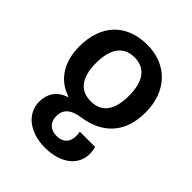

<svg xmlns="http://www.w3.org/2000/svg" viewBox="-221 -681 1060 1060"><g transform="rotate(45 308.5 -151.0)"><path d="M310 -552C149 -552 50 -451 50 -280C50 -168 98 -76 204 -41V-38C135 -15 109 35 109 94C109 181 187 250 311 250C432 250 511 189 511 99C511 84 509 68 504 51H385C387 62 388 73 388 83C388 129 361 159 311 159C260 159 232 127 232 82C232 32 261 1 335 -10C475 -31 567 -117 567 -280C567 -451 459 -552 310 -552ZM308 -453C399 -453 437 -385 437 -280C437 -176 399 -110 309 -110C219 -110 180 -176 180 -280C180 -385 219 -453 308 -453Z"/></g></svg>

Font: Noto Sans Georgian SemiBold
Style: Regular
Weight: 600
Designer: Monotype Design Team, Akaki Razmadze
Foundry: Google LLC
Version: Version 2.005